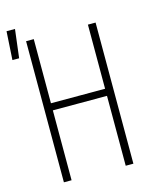

<svg xmlns="http://www.w3.org/2000/svg" viewBox="-142 -887 763 966"><g transform="rotate(-15 239.0 -404.5)"><path d="M69 0V-735H109V-401H391V-735H431V0H391V-364H109V0ZM-22 -661 -13 -809H31L13 -661Z"/></g></svg>

Font: Iosevka Extralight
Style: Regular
Weight: 200
Monospace: yes
Designer: Belleve Invis
Foundry: Belleve Invis
Version: Version 32.0.1; ttfautohint (v1.8.4)